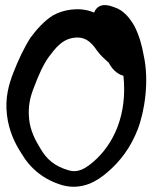

<svg xmlns="http://www.w3.org/2000/svg" viewBox="-20 -728 595 745"><path d="M63 -133C98 -73 151 -30 223 -9C300 11 358 -26 396 -59C447 -102 487 -156 514 -225C542 -297 559 -415 538 -511C531 -552 519 -593 502 -626C486 -655 460 -689 423 -700C414 -703 364 -726 345 -679C344 -680 341 -681 338 -682C286 -702 223 -690 185 -668C153 -648 122 -614 100 -584L99 -583C74 -544 51 -495 33 -449C14 -401 -1 -348 7 -282C14 -223 36 -174 63 -133ZM113 -392C129 -435 148 -478 170 -508C196 -543 219 -570 254 -579C307 -592 333 -566 357 -531C373 -509 386 -500 398 -488L400 -487C405 -482 418 -446 459 -434C475 -281 420 -167 342 -100C313 -76 285 -56 247 -67C194 -82 161 -109 136 -153C116 -185 97 -224 93 -266C88 -317 97 -352 113 -392Z"/></svg>

Font: Stray Cat
Style: Blk
Weight: 900
Version: Version 1.0